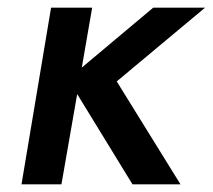

<svg xmlns="http://www.w3.org/2000/svg" viewBox="-20 -480 554 500"><path d="M113 -460 36 0H140L181 -235L325 0H450L284 -268L514 -460H379L193 -304L220 -460Z"/></svg>

Font: Jost Medium
Style: Italic
Weight: 500
Italic angle: -5°
Version: Version 3.710